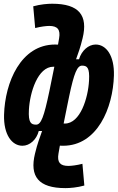

<svg xmlns="http://www.w3.org/2000/svg" viewBox="-20 -763 626 1018"><path d="M326.7 234.4C350.6 234.4 389.2 231.4 427.2 220.7L417 105.5C387.2 113.3 357.4 116.7 342.3 116.7C298.8 116.7 282.2 97.7 290 51.8L297.4 9.3C303.2 9.8 309.1 9.8 314.5 9.8C496.1 9.8 579.1 -190.9 584 -362.3C586.9 -468.8 543 -526.9 487.3 -526.9C448.7 -526.9 412.6 -494.6 398.9 -448.7H383.3C394.5 -481 405.8 -509.3 418 -560.5C447.3 -681.2 399.9 -743.2 256.8 -743.2C232.9 -743.2 194.3 -740.2 156.2 -729.5L166.5 -614.3C196.3 -622.1 226.1 -625.5 241.2 -625.5C284.7 -625.5 301.3 -606.4 293.5 -560.5L287.6 -526.4C282.2 -526.9 276.9 -526.9 272 -526.9C90.3 -526.9 6.3 -326.2 1.5 -154.8C-1.5 -48.3 43.5 9.8 99.1 9.8C137.7 9.8 173.8 -22.5 185.5 -68.4H203.1C190.9 -32.2 178.7 -3.9 165.5 51.8C136.2 172.4 183.6 234.4 326.7 234.4ZM331.1 -175.8V-175.3C332 -179.7 332.5 -183.6 333.5 -188L346.7 -252.4C373 -377.4 389.6 -415 415 -415C441.4 -415 456.1 -405.3 452.1 -335.9C447.3 -244.6 406.2 -107.9 323.7 -107.9C321.8 -107.9 319.8 -107.9 317.4 -107.9ZM241.7 -279.3C212.9 -142.6 197.8 -102.1 171.4 -102.1C145 -102.1 129.4 -111.8 133.3 -181.2C138.2 -272.5 180.2 -409.2 262.7 -409.2C264.2 -409.2 266.1 -409.2 268.1 -409.2Z"/></svg>

Font: Cascadia Code NF
Style: Bold Italic
Weight: 700
Italic angle: -10°
Monospace: yes
Designer: Aaron Bell
Foundry: Saja Typeworks
Version: Version 2404.023